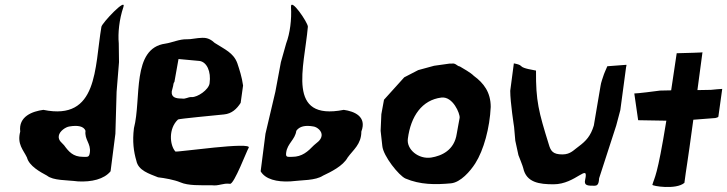

<svg xmlns="http://www.w3.org/2000/svg" viewBox="-20 -771 3018 797"><path d="M64 -225C50 -172 77 -149 92 -117C101 -82 147 -57 175 -42C201 -21 256 -24 304 -18C360 -15 412 -27 439 -60L459 -216L464 -390L474 -513L473 -591C469 -633 475 -691 492 -741C507 -785 404 -676 401 -660C372 -490 388 -268 160 -315C115 -309 56 -288 64 -225ZM224 -207C227 -227 253 -244 268 -246C303 -252 328 -247 335 -228C330 -191 358 -176 353 -138C350 -117 344 -120 324 -120C283 -120 265 -142 246 -168C239 -177 221 -187 224 -207Z M536 -239C529 -184 535 -141 546 -104C554 -63 599 -50 636 -35C662 -32 703 -25 729 -14C761 0 811 -2 859 -2C889 2 905 -12 935 -8C952 -6 1005 -147 1012 -157C1033 -185 712 -138 708 -142C684 -169 679 -238 719 -275C722 -278 871 -292 910 -296C942 -299 963 -319 979 -344L989 -416C984 -452 974 -482 965 -509C949 -552 913 -566 871 -593C859 -604 844 -615 820 -614C798 -614 771 -607 756 -608C725 -609 694 -594 667 -590C525 -571 568 -361 536 -239ZM693 -392C694 -398 699 -412 700 -422C701 -428 701 -426 704 -431L721 -526L808 -518C838 -514 857 -475 850 -425C846 -398 800 -367 776 -368C759 -369 753 -359 734 -362C711 -362 690 -366 693 -392Z M1062 -60C1081 -27 1129 -15 1185 -18C1235 -24 1289 -21 1321 -42C1353 -57 1404 -82 1423 -117C1446 -149 1480 -172 1480 -225C1504 -288 1450 -309 1407 -315C1167 -268 1243 -490 1258 -660C1259 -676 1185 -785 1188 -741C1191 -691 1184 -633 1168 -591L1146 -513L1123 -390L1082 -216ZM1168 -138C1173 -176 1205 -191 1210 -228C1223 -247 1248 -252 1281 -246C1296 -244 1318 -227 1315 -207C1312 -187 1292 -177 1283 -168C1258 -142 1234 -120 1193 -120C1173 -120 1165 -117 1168 -138Z M1563 -297 1560 -228 1567 -165C1571 -123 1636 -42 1663 -30C1724 -4 1787 -4 1852 -10C1892 -14 1932 -60 1953 -93C1988 -148 2013 -240 2017 -327C2017 -388 1988 -426 1947 -456C1932 -471 1905 -485 1889 -495C1876 -497 1872 -510 1855 -507H1846L1782 -498L1716 -480L1658 -450L1574 -357ZM1673 -195C1685 -289 1732 -356 1812 -366C1860 -372 1890 -299 1888 -282C1885 -262 1878 -231 1876 -216C1866 -147 1813 -124 1770 -117C1717 -109 1667 -151 1673 -195Z M2098 -394C2098 -346 2114 -244 2114 -244L2119 -187L2132 -127C2132 -127 2152 -77 2152 -73C2165 -13 2219 -6 2278 -6C2370 -6 2425 -97 2409 -25C2403 0 2420 0 2448 0C2457 0 2464 -4 2466 -21L2467 -31L2538 -250L2555 -314L2579 -493C2580 -496 2581 -499 2580 -502L2501 -496C2497 -486 2487 -465 2484 -454C2484 -454 2474 -426 2473 -415C2458 -322 2462 -355 2445 -250C2432 -207 2413 -186 2382 -163C2363 -150 2349 -130 2315 -130C2275 -130 2266 -144 2258 -172C2216 -307 2204 -352 2205 -478C2192 -481 2153 -486 2144 -496C2138 -503 2127 -505 2113 -508Z M2613 -383 2629 -272 2746 -270C2708 -35 2697 -36 2688 -4C2686 1 2786 18 2821 -12C2830 -82 2831 -74 2858 -274L2949 -281C2951 -282 2961 -283 2962 -287L2978 -402C2978 -402 2935 -399 2931 -398L2875 -397L2896 -554C2896 -554 2911 -553 2789 -550C2782 -503 2774 -451 2766 -396L2720 -395C2699 -392 2627 -383 2613 -383Z"/></svg>

Font: Yuck
Style: It
Weight: 400
Version: Version Bleh